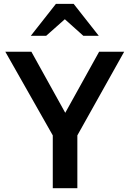

<svg xmlns="http://www.w3.org/2000/svg" viewBox="-20 -987 679 1007"><path d="M256.8 -276.9 7.8 -715.8H144.5L333 -376H311.5L500 -715.8H631.3L385.7 -276.9V0H256.8ZM141.6 -799.3 273.4 -966.8H366.2L498 -799.3H417L300.8 -903.3H339.4L222.2 -799.3Z"/></svg>

Font: Monda SemiBold
Style: Regular
Weight: 600
Designer: Vernon Adams
Foundry: Vernon Adams
Version: Version 2.200